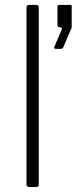

<svg xmlns="http://www.w3.org/2000/svg" viewBox="-20 -762 312 782"><path d="M138 -13Q138 -6 135.5 -3Q133 0 125 0H100Q88 0 88 -11V-731Q88 -742 98 -742H128Q138 -742 138 -731ZM207 -563Q203 -563 201.5 -565.5Q200 -568 201 -570L231 -641Q235 -649 228 -650L223 -651Q214 -652 214 -660V-734Q214 -742 221 -742H267Q272 -742 272 -736V-651Q272 -650 271.5 -649Q271 -648 271 -647L238 -570Q237 -566 233.5 -564.5Q230 -563 224 -563Z"/></svg>

Font: Libre Franklin Thin ExtraLight
Style: Regular
Weight: 250
Version: Version 3.000